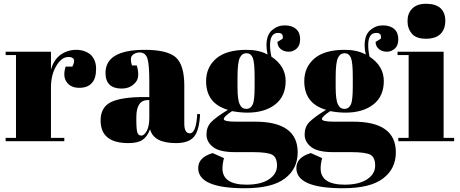

<svg xmlns="http://www.w3.org/2000/svg" viewBox="-20 -751 2445 1021"><path d="M344 -448C375 -448 382 -431 365 -397C365 -397 329 -397 329 -397C329 -397 329 -397 329 -397C318 -362 320 -334 335 -314C349 -294 371 -284 402 -284C432 -284 454 -293 469 -310C484 -327 491 -352 491 -385C491 -417 481 -442 462 -460C442 -477 416 -486 385 -486C354 -486 326 -477 301 -459C276 -440 260 -414 251 -380C251 -380 251 -476 251 -476C251 -476 10 -476 10 -476C10 -476 10 -458 10 -458C10 -458 65 -458 65 -458C65 -458 65 -18 65 -18C65 -18 10 -18 10 -18C10 -18 10 0 10 0C10 0 322 0 322 0C322 0 322 -18 322 -18C322 -18 251 -18 251 -18C251 -18 251 -286 251 -286C251 -286 251 -286 251 -286C251 -330 260 -368 279 -400C298 -432 319 -448 344 -448C344 -448 344 -448 344 -448Z M745 -235C667 -235 609 -226 572 -209C534 -191 515 -158 515 -111C515 -111 515 -111 515 -111C515 -30 564 10 663 10C663 10 663 10 663 10C696 10 722 4 739 -8C756 -20 769 -39 778 -64C778 -64 778 -64 778 -64C790 -15 836 10 916 10C916 10 916 10 916 10C960 10 992 -1 1011 -23C1030 -45 1041 -85 1044 -144C1044 -144 1029 -145 1029 -145C1029 -145 1029 -145 1029 -145C1025 -76 1012 -42 989 -42C989 -42 989 -42 989 -42C970 -42 960 -59 960 -94C960 -94 960 -297 960 -297C960 -297 960 -297 960 -297C960 -369 945 -419 915 -446C884 -473 829 -486 750 -486C750 -486 750 -486 750 -486C611 -486 541 -445 541 -363C541 -363 541 -363 541 -363C541 -308 570 -280 627 -280C627 -280 627 -280 627 -280C652 -280 673 -287 690 -302C707 -316 715 -333 715 -353C715 -372 712 -389 707 -403C707 -403 682 -403 682 -403C682 -403 682 -403 682 -403C678 -414 676 -426 676 -437C676 -448 681 -456 691 -463C700 -469 711 -472 723 -472C723 -472 723 -472 723 -472C743 -472 757 -461 764 -440C771 -418 774 -375 774 -312C774 -312 774 -235 774 -235C774 -235 745 -235 745 -235C745 -235 745 -235 745 -235ZM705 -112C705 -112 705 -128 705 -128C705 -128 705 -128 705 -128C705 -189 726 -219 767 -219C767 -219 774 -219 774 -219C774 -219 774 -126 774 -126C774 -126 774 -126 774 -126C774 -96 770 -73 761 -56C752 -39 742 -30 732 -30C721 -30 714 -35 711 -45C707 -55 705 -77 705 -112Z M1455 -528C1456 -511 1462 -499 1473 -490C1484 -481 1498 -476 1515 -476C1532 -476 1546 -482 1558 -493C1570 -504 1576 -520 1576 -543C1576 -566 1569 -584 1554 -597C1539 -610 1519 -616 1494 -616C1469 -616 1447 -608 1427 -591C1407 -574 1397 -547 1397 -510C1397 -510 1397 -510 1397 -510C1397 -495 1399 -479 1403 -461C1403 -461 1403 -461 1403 -461C1372 -478 1335 -486 1292 -486C1292 -486 1292 -486 1292 -486C1220 -486 1166 -471 1130 -440C1094 -409 1076 -369 1076 -319C1076 -319 1076 -319 1076 -319C1076 -240 1115 -189 1192 -167C1192 -167 1192 -167 1192 -167C1149 -141 1120 -119 1103 -102C1086 -84 1078 -62 1078 -36C1078 -9 1090 13 1113 31C1136 49 1175 58 1229 58C1229 58 1326 58 1326 58C1326 58 1326 58 1326 58C1377 58 1411 63 1428 72C1445 82 1453 101 1453 130C1453 159 1439 183 1411 202C1383 221 1343 231 1291 231C1291 231 1291 231 1291 231C1206 231 1163 202 1163 145C1163 145 1163 145 1163 145C1163 128 1166 109 1171 90C1171 90 1111 63 1111 63C1111 63 1111 63 1111 63C1060 78 1034 104 1034 143C1034 143 1034 143 1034 143C1034 214 1116 250 1281 250C1281 250 1281 250 1281 250C1378 250 1449 233 1495 198C1540 164 1563 118 1563 59C1563 59 1563 59 1563 59C1563 -50 1487 -104 1336 -104C1336 -104 1234 -104 1234 -104C1234 -104 1234 -104 1234 -104C1191 -104 1170 -109 1170 -118C1170 -127 1185 -141 1214 -160C1214 -160 1214 -160 1214 -160C1242 -155 1269 -152 1295 -152C1295 -152 1295 -152 1295 -152C1358 -152 1407 -167 1444 -196C1481 -225 1499 -267 1499 -320C1499 -373 1474 -416 1423 -450C1423 -450 1423 -450 1423 -450C1418 -473 1416 -493 1416 -510C1416 -510 1416 -510 1416 -510C1416 -554 1430 -576 1459 -576C1459 -576 1459 -576 1459 -576C1479 -576 1487 -566 1483 -545C1483 -545 1455 -528 1455 -528C1455 -528 1455 -528 1455 -528ZM1243 -341C1243 -392 1247 -426 1255 -443C1263 -460 1275 -468 1291 -468C1306 -468 1317 -460 1324 -444C1331 -427 1334 -393 1334 -341C1334 -341 1334 -292 1334 -292C1334 -292 1334 -292 1334 -292C1334 -243 1331 -211 1324 -196C1317 -180 1305 -172 1290 -172C1274 -172 1262 -180 1255 -196C1247 -212 1243 -242 1243 -287C1243 -287 1243 -341 1243 -341C1243 -341 1243 -341 1243 -341Z M1977 -528C1978 -511 1984 -499 1995 -490C2006 -481 2020 -476 2037 -476C2054 -476 2068 -482 2080 -493C2092 -504 2098 -520 2098 -543C2098 -566 2091 -584 2076 -597C2061 -610 2041 -616 2016 -616C1991 -616 1969 -608 1949 -591C1929 -574 1919 -547 1919 -510C1919 -510 1919 -510 1919 -510C1919 -495 1921 -479 1925 -461C1925 -461 1925 -461 1925 -461C1894 -478 1857 -486 1814 -486C1814 -486 1814 -486 1814 -486C1742 -486 1688 -471 1652 -440C1616 -409 1598 -369 1598 -319C1598 -319 1598 -319 1598 -319C1598 -240 1637 -189 1714 -167C1714 -167 1714 -167 1714 -167C1671 -141 1642 -119 1625 -102C1608 -84 1600 -62 1600 -36C1600 -9 1612 13 1635 31C1658 49 1697 58 1751 58C1751 58 1848 58 1848 58C1848 58 1848 58 1848 58C1899 58 1933 63 1950 72C1967 82 1975 101 1975 130C1975 159 1961 183 1933 202C1905 221 1865 231 1813 231C1813 231 1813 231 1813 231C1728 231 1685 202 1685 145C1685 145 1685 145 1685 145C1685 128 1688 109 1693 90C1693 90 1633 63 1633 63C1633 63 1633 63 1633 63C1582 78 1556 104 1556 143C1556 143 1556 143 1556 143C1556 214 1638 250 1803 250C1803 250 1803 250 1803 250C1900 250 1971 233 2017 198C2062 164 2085 118 2085 59C2085 59 2085 59 2085 59C2085 -50 2009 -104 1858 -104C1858 -104 1756 -104 1756 -104C1756 -104 1756 -104 1756 -104C1713 -104 1692 -109 1692 -118C1692 -127 1707 -141 1736 -160C1736 -160 1736 -160 1736 -160C1764 -155 1791 -152 1817 -152C1817 -152 1817 -152 1817 -152C1880 -152 1929 -167 1966 -196C2003 -225 2021 -267 2021 -320C2021 -373 1996 -416 1945 -450C1945 -450 1945 -450 1945 -450C1940 -473 1938 -493 1938 -510C1938 -510 1938 -510 1938 -510C1938 -554 1952 -576 1981 -576C1981 -576 1981 -576 1981 -576C2001 -576 2009 -566 2005 -545C2005 -545 1977 -528 1977 -528C1977 -528 1977 -528 1977 -528ZM1765 -341C1765 -392 1769 -426 1777 -443C1785 -460 1797 -468 1813 -468C1828 -468 1839 -460 1846 -444C1853 -427 1856 -393 1856 -341C1856 -341 1856 -292 1856 -292C1856 -292 1856 -292 1856 -292C1856 -243 1853 -211 1846 -196C1839 -180 1827 -172 1812 -172C1796 -172 1784 -180 1777 -196C1769 -212 1765 -242 1765 -287C1765 -287 1765 -341 1765 -341C1765 -341 1765 -341 1765 -341Z M2245 -545C2280 -545 2306 -554 2323 -571C2340 -588 2348 -612 2348 -641C2348 -670 2339 -692 2322 -708C2305 -723 2279 -731 2246 -731C2213 -731 2188 -722 2172 -705C2155 -688 2147 -666 2147 -639C2147 -612 2155 -590 2170 -572C2185 -554 2210 -545 2245 -545ZM2094 -458C2094 -458 2153 -458 2153 -458C2153 -458 2153 -18 2153 -18C2153 -18 2098 -18 2098 -18C2098 -18 2098 0 2098 0C2098 0 2395 0 2395 0C2395 0 2395 -18 2395 -18C2395 -18 2339 -18 2339 -18C2339 -18 2339 -476 2339 -476C2339 -476 2094 -476 2094 -476C2094 -476 2094 -458 2094 -458Z"/></svg>

Font: Abril Fatface Utterance
Style: Regular
Weight: 500
Designer: Veronika Burian, Jos Scaglione
Foundry: TypeTogether
Version: ""